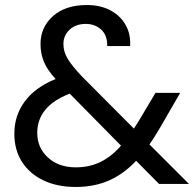

<svg xmlns="http://www.w3.org/2000/svg" viewBox="-20 -731 779 763"><path d="M406 -548Q407 -591 382 -613.5Q357 -636 321 -636Q281 -636 256.5 -613Q232 -590 232 -556Q232 -525 249.5 -496.5Q267 -468 304 -429L512 -220Q521 -233 530 -248L598 -362H696L614 -220Q594 -186 574 -157L731 0H612L521 -92Q471 -39 412.5 -13.5Q354 12 281 12Q208 12 153 -14Q98 -40 67.5 -87.5Q37 -135 37 -200Q37 -272 78.5 -328Q120 -384 201 -417Q168 -453 154.5 -485.5Q141 -518 141 -556Q141 -623 190.5 -667Q240 -711 325 -711Q380 -711 419.5 -689.5Q459 -668 479.5 -631.5Q500 -595 497 -548ZM128 -203Q128 -144 170.5 -105Q213 -66 281 -66Q335 -66 378.5 -87Q422 -108 461 -152L257 -359Q191 -333 159.5 -294Q128 -255 128 -203Z"/></svg>

Font: Poppins
Style: Regular
Weight: 400
Designer: Ninad Kale (Devanagari), Jonny Pinhorn (Latin)
Version: Version 5.002